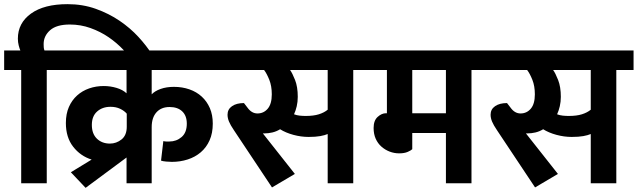

<svg xmlns="http://www.w3.org/2000/svg" viewBox="-30 -882 3069 924"><path d="M72 -545H-10V-639H68Q64 -648 60 -663.5Q56 -679 56 -696Q56 -771 119 -816.5Q182 -862 295 -862Q368 -862 431 -839.5Q494 -817 545.5 -782Q597 -747 636 -704.5Q675 -662 701 -621L707 -612L628 -561L619 -575Q596 -608 564 -642Q532 -676 492.5 -703Q453 -730 405.5 -747Q358 -764 306 -764Q242 -764 211 -736.5Q180 -709 180 -670Q180 -662 180.5 -654.5Q181 -647 184 -639H275V-545H195V0H72Z M700 0H579V-124L382 22L311 -53L411 -114Q357 -131 322 -176Q287 -221 287 -290Q287 -334 301.5 -367Q316 -400 341 -422.5Q366 -445 399 -456.5Q432 -468 469 -468Q501 -468 531 -459Q561 -450 579 -433V-545H245V-639H1044V-545H700V-428Q715 -444 743 -454Q771 -464 807 -464Q847 -464 881.5 -452Q916 -440 941 -417Q966 -394 980 -361.5Q994 -329 994 -287Q994 -241 978.5 -206.5Q963 -172 936 -149Q909 -126 873 -114.5Q837 -103 797 -103Q786 -103 769.5 -104.5Q753 -106 745 -109L756 -203Q764 -201 770 -201Q776 -201 785 -201Q819 -201 844 -222.5Q869 -244 869 -287Q869 -325 847 -346Q825 -367 786 -367Q746 -367 723 -341.5Q700 -316 700 -270ZM580 -335Q568 -349 548 -358.5Q528 -368 502 -368Q463 -368 437.5 -345.5Q412 -323 412 -281Q412 -238 436.5 -214.5Q461 -191 499 -191Q530 -191 555 -211Q580 -231 580 -272Z M1389 -45 1279 20 1096 -255Q1079 -280 1072 -297Q1065 -314 1065 -330Q1065 -356 1086.5 -371Q1108 -386 1144 -386L1161 -364Q1181 -336 1209 -336Q1239 -336 1258.5 -359Q1278 -382 1278 -428Q1278 -468 1266 -498Q1254 -528 1241 -545H1036V-639H1753V-545H1670V0H1547V-237Q1533 -231 1511 -227Q1489 -223 1455 -223Q1419 -223 1382 -233Q1345 -243 1318 -260Q1300 -249 1280.5 -244.5Q1261 -240 1242 -240H1235ZM1441 -324Q1479 -324 1504.5 -332Q1530 -340 1547 -354V-545H1366Q1377 -530 1390 -497Q1403 -464 1403 -416Q1403 -392 1398 -370.5Q1393 -349 1385 -332Q1398 -327 1412.5 -325.5Q1427 -324 1441 -324Z M1954 -545V-337H2116V-545ZM1954 -164Q1948 -158 1932 -151Q1916 -144 1891 -144Q1867 -144 1845 -152.5Q1823 -161 1805.5 -176.5Q1788 -192 1778 -214.5Q1768 -237 1768 -266Q1768 -302 1787.5 -319.5Q1807 -337 1827 -337H1832V-545H1733V-639H2322V-545H2239V0H2116V-242H1954Z M2655 -45 2545 20 2362 -255Q2345 -280 2338 -297Q2331 -314 2331 -330Q2331 -356 2352.5 -371Q2374 -386 2410 -386L2427 -364Q2447 -336 2475 -336Q2505 -336 2524.5 -359Q2544 -382 2544 -428Q2544 -468 2532 -498Q2520 -528 2507 -545H2302V-639H3019V-545H2936V0H2813V-237Q2799 -231 2777 -227Q2755 -223 2721 -223Q2685 -223 2648 -233Q2611 -243 2584 -260Q2566 -249 2546.5 -244.5Q2527 -240 2508 -240H2501ZM2707 -324Q2745 -324 2770.5 -332Q2796 -340 2813 -354V-545H2632Q2643 -530 2656 -497Q2669 -464 2669 -416Q2669 -392 2664 -370.5Q2659 -349 2651 -332Q2664 -327 2678.5 -325.5Q2693 -324 2707 -324Z"/></svg>

Font: Ek Mukta
Style: Bold
Weight: 700
Designer: Girish Dalvi and Yashodeep Gholap
Foundry: Ek Type
Version: Version 2.538;PS 1.002;hotconv 16.6.51;makeotf.lib2.5.65220;